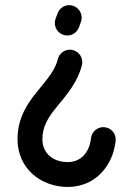

<svg xmlns="http://www.w3.org/2000/svg" viewBox="-20 -553 523 754"><path d="M206.1 -500.5 198.2 -479C196.3 -473.6 195.3 -468.3 195.3 -462.4C195.3 -435.5 217.3 -413.6 244.1 -413.6C265.1 -413.6 283.2 -426.8 290 -445.8L297.9 -467.3C299.8 -472.7 300.8 -478 300.8 -483.9C300.8 -510.7 278.8 -532.7 252 -532.7C231 -532.7 212.9 -519.5 206.1 -500.5ZM337.4 -10.3C331.1 44.4 299.3 83.5 245.6 83.5C191.4 83.5 146.5 51.8 146.5 -6.8C146.5 -56.2 169.4 -92.3 200.7 -130.4C244.6 -183.6 286.1 -232.9 301.8 -297.9C302.7 -301.8 303.2 -305.2 303.2 -309.1C303.2 -335.9 281.2 -357.9 254.4 -357.9C231.4 -357.9 211.9 -341.8 207 -320.3C197.3 -279.8 168.9 -245.6 125.5 -192.9C88.4 -147.9 48.8 -89.8 48.8 -6.8C48.8 112.3 144.5 181.2 245.6 181.2C356.4 181.2 423.8 95.7 434.1 0.5C437.5 -28.8 415 -53.7 385.7 -53.7C360.8 -53.7 339.8 -34.2 337.4 -10.3Z"/></svg>

Font: Velvelyne Book
Style: Bold
Weight: 700
Designer: Manon Van der Borght et Mariel Nils
Foundry: Velvetyne
Version: Version 1.070;Glyphs 3.3.1 (3343)